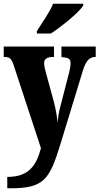

<svg xmlns="http://www.w3.org/2000/svg" viewBox="-23 -786 534 1031"><path d="M175 -619V-606H250C309 -644 403 -721 424 -756V-766H262C245 -721 200 -660 175 -619ZM16 164V225H35C212 225 243 177 299 -4L423 -410C439 -460 458 -480 488 -480H491V-536H307V-480L311 -479C343 -476 356 -472 356 -447C356 -432 351 -405 347 -392L299 -206C293 -183 289 -158 286 -127C284 -153 278 -195 266 -240L223 -398C218 -416 214 -433 214 -447C214 -468 227 -480 263 -480H267V-536H-3V-480H2C26 -480 38 -474 51 -434L197 10C172 101 134 164 16 164Z"/></svg>

Font: Noto Serif Myanmar ExtraCondensed Black
Style: Regular
Weight: 900
Width: 2
Designer: Ben Mitchell and the Monotype Design Team
Foundry: Monotype Imaging Inc.
Version: Version 2.106